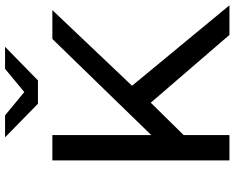

<svg xmlns="http://www.w3.org/2000/svg" viewBox="-104 -823 927 759"><g transform="rotate(-90 359.5 -443.5)"><path d="M421 -757 554 -887H467L375 -811L283 -887H196L329 -757ZM601 0H718L400 -385L699 -700H585L205 -309V-700H105V0H205V-181L333 -311Z"/></g></svg>

Font: AWKNG-Font Medium
Style: Regular
Weight: 500
Designer: Awakening Church
Foundry: Awakening Church
Version: Version 1.700;PS 001.700;hotconv 1.0.88;makeotf.lib2.5.64775